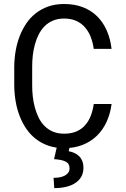

<svg xmlns="http://www.w3.org/2000/svg" viewBox="-20 -741 640 973"><path d="M545.4 -213.9Q539.1 -164.6 520 -123.3Q501 -82 470.5 -52.5Q439.9 -22.9 398.2 -6.6Q356.4 9.8 305.2 9.8Q261.2 9.8 225.3 -2.7Q189.5 -15.1 161.4 -37.1Q133.3 -59.1 113 -88.9Q92.8 -118.7 79.3 -153.8Q65.9 -189 59.3 -227.5Q52.7 -266.1 52.2 -305.7V-404.8Q52.7 -444.3 59.3 -482.9Q65.9 -521.5 79.3 -556.6Q92.8 -591.8 113 -621.8Q133.3 -651.9 161.4 -673.8Q189.5 -695.8 225.1 -708.3Q260.7 -720.7 305.2 -720.7Q358.4 -720.7 400.4 -704.3Q442.4 -688 472.7 -658Q502.9 -627.9 521.2 -585.9Q539.6 -543.9 545.4 -493.2H455.1Q450.7 -525.4 439.9 -553.2Q429.2 -581.1 411.1 -602.1Q393.1 -623 366.9 -635Q340.8 -647 305.2 -647Q272.9 -647 248.3 -636.5Q223.6 -626 205.8 -607.9Q188 -589.8 176 -565.9Q164.1 -542 156.7 -515.1Q149.4 -488.3 146.2 -460.2Q143.1 -432.1 143.1 -405.8V-305.7Q143.1 -279.3 146.2 -251.2Q149.4 -223.1 156.7 -196Q164.1 -168.9 175.8 -145Q187.5 -121.1 205.6 -102.8Q223.6 -84.5 248 -74Q272.5 -63.5 305.2 -63.5Q340.8 -63.5 366.9 -74.7Q393.1 -85.9 411.1 -106.2Q429.2 -126.5 439.9 -154.1Q450.7 -181.6 455.1 -213.9ZM334 0 328.1 25.4Q342.3 27.8 355.7 33.7Q369.1 39.6 379.6 49.3Q390.1 59.1 396.5 74Q402.8 88.9 402.8 109.9Q402.8 157.2 364.3 184.6Q325.7 211.9 254.9 212.4L251.5 160.2Q268.1 160.2 282.7 157.5Q297.4 154.8 308.3 148.9Q319.3 143.1 325.9 134Q332.5 125 332.5 111.8Q332.5 99.6 327.6 91.3Q322.8 83 312.7 77.9Q302.7 72.8 288.1 69.8Q273.4 66.9 253.9 65.4L269 0Z"/></svg>

Font: TypoPRO Roboto Mono
Style: Regular
Weight: 400
Designer: Google
Version: Version 2.000986; 2015; ttfautohint (v1.3)